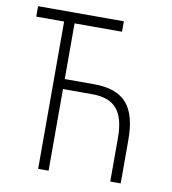

<svg xmlns="http://www.w3.org/2000/svg" viewBox="-79 -762 744 831"><g transform="rotate(10 293.0 -346.5)"><path d="M460.9 0H506.8V-190.4C506.8 -339.4 450.2 -402.8 317.4 -402.8H189.9V-647.5H398.4V-693.4H21.5V-647.5H144V0H189.9V-358.9H317.4C418 -358.9 460.9 -308.6 460.9 -190.4Z"/></g></svg>

Font: Cascadia Code PL ExtraLight
Style: Regular
Weight: 200
Monospace: yes
Designer: Aaron Bell
Foundry: Saja Typeworks
Version: Version 2404.023